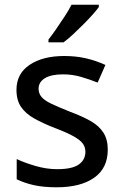

<svg xmlns="http://www.w3.org/2000/svg" viewBox="-20 -786 522 816"><path d="M438 -150Q438 -71 380 -30.5Q322 10 221 10Q165 10 124.5 1Q84 -8 51 -24V-110Q85 -94 131.5 -80.5Q178 -67 223 -67Q287 -67 315 -87Q343 -107 343 -141Q343 -160 332.5 -175Q322 -190 294 -206Q266 -222 213 -242Q162 -262 125.5 -282.5Q89 -303 69.5 -331.5Q50 -360 50 -404Q50 -473 106 -510.5Q162 -548 253 -548Q303 -548 346 -538Q389 -528 428 -510L395 -435Q360 -449 323.5 -459.5Q287 -470 248 -470Q197 -470 170.5 -453.5Q144 -437 144 -409Q144 -389 156.5 -374Q169 -359 198.5 -345Q228 -331 278 -311Q329 -292 364.5 -272Q400 -252 419 -223Q438 -194 438 -150ZM400 -756Q390 -742 372 -722Q354 -702 332.5 -680.5Q311 -659 290 -639.5Q269 -620 250 -606H186V-618Q201 -637 219 -663Q237 -689 255 -716.5Q273 -744 284 -766H400Z"/></svg>

Font: Noto Sans Sundanese Medium
Style: Regular
Weight: 500
Version: Version 2.003